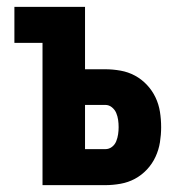

<svg xmlns="http://www.w3.org/2000/svg" viewBox="-20 -540 540 560"><path d="M104 0V-415H22V-520H228V-338H287Q309 -338 331.5 -334Q354 -330 373.5 -319.5Q393 -309 408.5 -292.5Q424 -276 433.5 -256Q443 -236 446.5 -214Q450 -192 450 -169Q450 -147 446.5 -125Q443 -103 433.5 -82.5Q424 -62 408.5 -45.5Q393 -29 373.5 -18.5Q354 -8 331.5 -4Q309 0 287 0ZM287 -105Q298 -105 306.5 -111.5Q315 -118 319 -128Q323 -138 324.5 -148.5Q326 -159 326 -169Q326 -180 324.5 -190.5Q323 -201 319 -210.5Q315 -220 306.5 -227Q298 -234 287 -234H228V-105Z"/></svg>

Font: Iosevka Term Curly Extrabold
Style: Regular
Weight: 800
Designer: Belleve Invis
Foundry: Belleve Invis
Version: Version 32.3.0